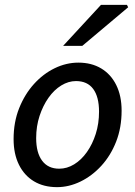

<svg xmlns="http://www.w3.org/2000/svg" viewBox="-20 -759 558 791"><path d="M215 12Q160 12 120 -12Q80 -36 58 -80.5Q36 -125 36 -186Q36 -256 59 -313.5Q82 -371 120 -413Q158 -455 205.5 -478Q253 -501 303 -501Q357 -501 397 -477Q437 -453 459 -408.5Q481 -364 481 -303Q481 -233 458.5 -175.5Q436 -118 397.5 -76Q359 -34 311.5 -11Q264 12 215 12ZM224 -64Q256 -64 285.5 -82Q315 -100 338 -132.5Q361 -165 374.5 -207.5Q388 -250 388 -299Q388 -360 364 -392.5Q340 -425 293 -425Q262 -425 232.5 -407Q203 -389 180 -356.5Q157 -324 143 -281.5Q129 -239 129 -190Q129 -130 153.5 -97Q178 -64 224 -64ZM240 -570 396 -739H503L508 -729L319 -570Z"/></svg>

Font: Source Sans 3 Medium
Style: Italic
Weight: 500
Italic angle: -11°
Designer: Paul D. Hunt
Foundry: Adobe
Version: Version 3.052;hotconv 1.1.0;makeotfexe 2.6.0